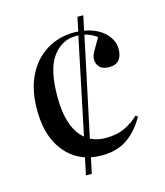

<svg xmlns="http://www.w3.org/2000/svg" viewBox="-102 -716 708 824"><g transform="rotate(-15 252.0 -304.5)"><path d="M178 29 194 -47Q128 -69 88 -132.5Q48 -196 48 -297Q48 -385 79 -447.5Q110 -510 164.5 -543.5Q219 -577 289 -577Q298 -577 306 -576L319 -638H345L331 -573Q388 -563 421 -531Q454 -499 454 -459Q454 -429 440 -411.5Q426 -394 396 -394Q368 -394 354 -407.5Q340 -421 340 -443Q340 -458 351 -477.5Q362 -497 382 -531Q357 -550 328 -556L235 -119Q265 -104 302 -104Q353 -104 389 -121.5Q425 -139 450 -164L459 -157Q425 -97 379 -66.5Q333 -36 268 -36Q242 -36 219 -41L204 29ZM147 -328Q147 -257 164 -208.5Q181 -160 213 -134L302 -560Q296 -560 290 -560Q229 -560 188 -506Q147 -452 147 -328Z"/></g></svg>

Font: Display Regular
Style: Regular
Weight: 400
Designer: Latin by Veronika Burian and Jose Scaglione. Greek by Irene Vlachou. Cyrillic by Vera Evstafieva.
Foundry: TypeTogether
Version: Version 3.002